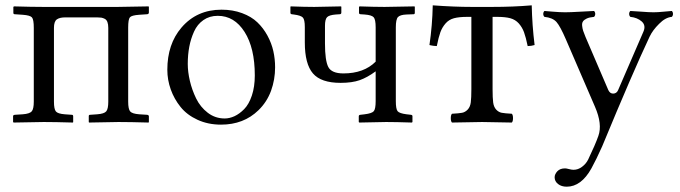

<svg xmlns="http://www.w3.org/2000/svg" viewBox="-20 -455 2535 716"><path d="M106 -351.1Q106 -382.3 99.1 -390.1Q92.3 -397.9 64.9 -399.9L35.2 -401.9Q29.8 -401.9 29.8 -407.2V-429.2L32.2 -431.2Q99.1 -429.2 142.1 -429.2H418.9L534.2 -431.2L535.2 -429.2V-408.2Q535.2 -402.8 528.8 -401.9L499 -399.9Q470.7 -397.9 464.4 -390.4Q458 -382.8 458 -352.1V-76.2Q458 -47.9 465.6 -39.3Q473.1 -30.8 499 -28.8L528.8 -26.9Q535.2 -25.9 535.2 -21V0L534.2 2Q465.3 0 421.9 0L312 2L311 0V-22Q311 -26.9 315.9 -26.9L342.8 -28.8Q368.7 -30.8 376.2 -39.8Q383.8 -48.8 383.8 -76.2V-351.1Q383.8 -364.3 380.6 -372.8Q377.4 -381.3 370.6 -384.8Q363.8 -388.2 357.9 -389.2Q352.1 -390.1 342.8 -390.1H222.2Q202.6 -390.1 191.9 -382.6Q181.2 -375 181.2 -351.1V-76.2Q181.2 -47.9 188.5 -39.3Q195.8 -30.8 221.2 -28.8L248 -26.9Q252.9 -26.9 252.9 -21V0L252 2Q185.5 0 143.1 0L30.8 2L28.8 0V-22Q28.8 -25.9 35.2 -26.9L64.9 -28.8Q90.8 -30.8 98.4 -39.8Q106 -48.8 106 -76.2Z M604 -194.8Q604 -290.5 656.7 -352.1Q713.9 -418.9 806.2 -418.9Q848.1 -418.9 882.8 -406Q917.5 -393.1 939.7 -371.8Q961.9 -350.6 977.3 -322.3Q992.7 -293.9 999.3 -264.4Q1005.9 -234.9 1005.9 -204.1Q1005.9 -158.2 990.7 -116.2Q975.1 -74.2 943.8 -43.9Q888.7 9.8 804.2 9.8Q755.9 9.8 716.6 -8.3Q677.2 -26.4 653.3 -56.2Q629.4 -85.9 616.7 -121.6Q604 -157.2 604 -194.8ZM792 -396Q761.2 -396 738.5 -380.1Q715.8 -364.3 703.6 -337.2Q691.4 -310.1 685.8 -280.3Q680.2 -250.5 680.2 -216.8Q680.2 -187 688 -153.6Q695.8 -120.1 711.4 -87.9Q727.1 -55.7 754.9 -34.4Q782.7 -13.2 817.9 -13.2Q835.9 -13.2 854.5 -21.7Q873 -30.3 890.6 -48.1Q908.2 -65.9 919.2 -98.6Q930.2 -131.3 930.2 -173.8Q930.2 -275.9 892.1 -335.9Q854 -396 792 -396Z M1380.9 -353Q1380.9 -382.3 1373.5 -390.6Q1366.2 -398.9 1339.8 -400.9L1324.7 -401.9Q1318.8 -402.3 1318.8 -407.2V-429.2L1320.8 -431.2Q1377.9 -429.2 1414.1 -429.2L1525.9 -431.2L1526.9 -429.2V-407.2Q1526.9 -401.9 1522 -401.9L1496.1 -400.9Q1472.2 -399.9 1464.1 -391.4Q1456.1 -382.8 1456.1 -353V-78.1Q1456.1 -48.8 1462.6 -40.5Q1469.2 -32.2 1496.1 -28.8L1512.7 -26.9Q1518.1 -25.9 1518.1 -22V0L1516.1 2Q1457 0 1419.9 0L1319.8 2L1317.9 0V-21Q1317.9 -26.4 1323.7 -26.9L1339.8 -28.8Q1367.2 -32.2 1374 -40.5Q1380.9 -48.8 1380.9 -78.1V-189Q1349.6 -166 1321.3 -156Q1293 -146 1250 -146Q1177.2 -146 1147 -181.2Q1116.7 -216.3 1116.7 -296.9V-354Q1116.7 -381.8 1109.4 -389.6Q1102.1 -397.5 1075.7 -400.9L1067.9 -401.9Q1063 -402.8 1063 -407.2V-429.2L1064 -431.2Q1117.7 -429.2 1151.9 -429.2L1252 -431.2L1252.9 -429.2V-408.2Q1252.9 -402.3 1247.1 -401.9L1231.9 -400.9Q1207.5 -398.9 1199.7 -390.9Q1191.9 -382.8 1191.9 -358.9V-293Q1191.9 -229 1204.3 -205.1Q1216.8 -181.2 1260.7 -181.2Q1336.9 -181.2 1380.9 -225.1Z M1737.8 -122.1V-392.1H1722.7Q1691.9 -392.1 1672.9 -387Q1653.8 -381.8 1641.4 -367.4Q1628.9 -353 1622.3 -335Q1615.7 -316.9 1608.9 -283.2Q1603 -283.2 1596.2 -284.2Q1589.4 -285.2 1585.4 -286.1L1581.5 -287.1Q1592.3 -360.8 1593.8 -435.1Q1673.8 -429.2 1739.7 -429.2H1814.5Q1894 -429.2 1962.9 -435.1Q1964.4 -361.8 1973.6 -287.1Q1960.9 -283.2 1947.8 -283.2Q1940.9 -316.4 1934.1 -335Q1927.2 -353.5 1914.6 -367.7Q1901.9 -381.8 1883.1 -387Q1864.3 -392.1 1833.5 -392.1H1816.9V-122.1Q1816.9 -89.8 1819.1 -73Q1821.3 -56.2 1830.3 -46.4Q1839.4 -36.6 1851.1 -34.4Q1862.8 -32.2 1888.7 -30.8Q1893.1 -26.4 1893.1 -14.4Q1893.1 -2.4 1888.7 2Q1802.7 0 1777.8 0Q1749.5 0 1665.5 2Q1661.1 -2.4 1661.1 -14.4Q1661.1 -26.4 1665.5 -30.8Q1691.4 -32.2 1703.1 -34.4Q1714.8 -36.6 1724.1 -46.4Q1733.4 -56.2 1735.6 -73Q1737.8 -89.8 1737.8 -122.1Z M2185.5 172.9Q2147.5 241.2 2093.3 241.2Q2073.7 241.2 2061 231.2Q2048.3 221.2 2048.3 206.1Q2048.3 194.8 2058.3 183.8Q2068.4 172.9 2087.4 172.9Q2091.8 172.9 2101.8 175.5Q2111.8 178.2 2118.7 178.2Q2135.7 178.2 2150.6 167Q2165.5 155.8 2173.3 140.1Q2200.2 84 2211.4 51.8Q2227.1 8.3 2198.7 -57.1L2090.3 -308.1Q2069.3 -356.9 2055.2 -373Q2040.5 -389.2 2010.3 -392.1Q2005.9 -396.5 2005.9 -403.1Q2005.9 -409.7 2010.3 -414.1Q2012.2 -414.1 2040.3 -411.6Q2068.4 -409.2 2087.4 -409.2Q2106.4 -409.2 2143.8 -411.4Q2181.2 -413.6 2195.3 -414.1Q2199.7 -409.7 2199.7 -403.1Q2199.7 -396.5 2195.3 -392.1Q2178.2 -390.6 2168.2 -386Q2158.2 -381.3 2154.1 -375.2Q2149.9 -369.1 2150.9 -358.9Q2151.9 -348.6 2154.8 -339.8Q2157.7 -331.1 2163.6 -316.9L2248.5 -119.1Q2254.9 -105.5 2267.1 -106Q2279.3 -106.4 2284.7 -118.2L2379.4 -336.9Q2389.6 -360.4 2373 -375Q2356.4 -389.6 2330.6 -392.1Q2326.2 -396.5 2326.2 -403.1Q2326.2 -409.7 2330.6 -414.1Q2346.2 -413.6 2373 -411.4Q2399.9 -409.2 2417.5 -409.2Q2432.6 -409.2 2454.3 -411.4Q2476.1 -413.6 2485.4 -414.1Q2489.7 -409.7 2489.7 -403.1Q2489.7 -396.5 2485.4 -392.1Q2461.4 -390.1 2438 -366.2Q2414.1 -342.8 2402.3 -317.9Q2340.3 -186.5 2225.6 90.8Q2203.6 140.1 2185.5 172.9Z"/></svg>

Font: Linux Libertine Display G
Style: Regular
Weight: 400
Designer: Philipp H. Poll
Foundry: Philipp H. Poll
Version: Version 5.0.9